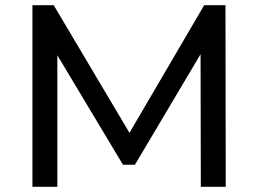

<svg xmlns="http://www.w3.org/2000/svg" viewBox="-20 -720 995 740"><path d="M105 0V-700H187L479 -208L767 -700H849L850 0H754L753 -511L500 -85H454L201 -507V0Z"/></svg>

Font: Montserrat Medium
Style: Regular
Weight: 500
Designer: Julieta Ulanovsky
Foundry: Julieta Ulanovsky
Version: Version 9.000; ttfautohint (v1.8.4.7-5d5b)